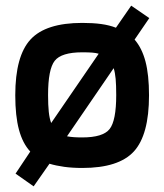

<svg xmlns="http://www.w3.org/2000/svg" viewBox="-20 -585 581 679"><path d="M99 74 35 29 87 -49Q60 -78 47 -126.5Q34 -175 34 -248Q34 -387 88 -445.5Q142 -504 271 -504Q309 -504 338 -500Q367 -496 390 -487L444 -565L508 -521L456 -445Q482 -415 494.5 -367.5Q507 -320 507 -248Q507 -108 453.5 -49.5Q400 9 271 9Q236 9 207 5Q178 1 155 -6ZM271 -400Q197 -400 173.5 -370Q150 -340 150 -249Q150 -213 152.5 -189.5Q155 -166 161 -150L329 -395Q319 -398 305.5 -399Q292 -400 271 -400ZM271 -99Q344 -99 367.5 -128.5Q391 -158 391 -249Q391 -284 389 -306Q387 -328 382 -344L217 -103Q227 -101 240 -100Q253 -99 271 -99Z"/></svg>

Font: Blinker SemiBold
Style: Regular
Weight: 600
Designer: Juergen Huber
Foundry: supertype
Version: Version 1.015;PS 1.15;hotconv 1.0.88;makeotf.lib2.5.647800